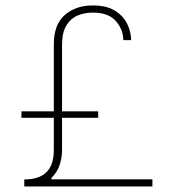

<svg xmlns="http://www.w3.org/2000/svg" viewBox="-20 -675 638 695"><path d="M315.9 -629.4Q373 -629.4 399.7 -598.4Q426.3 -567.4 426.3 -529.8H454.6Q454.6 -558.6 440.9 -587.6Q427.2 -616.7 396.7 -636Q366.2 -655.3 315.9 -655.3Q253.9 -655.3 214.4 -620.6Q174.8 -585.9 174.8 -514.6V-132.3Q174.8 -77.6 147.9 -51.5Q121.1 -25.4 67.9 -25.4V0H531.7V-25.9H166V-30.8Q186.5 -50.8 195.6 -77.1Q204.6 -103.5 204.6 -132.3V-512.2Q204.6 -557.1 220 -582.5Q235.4 -607.9 260.7 -618.7Q286.1 -629.4 315.9 -629.4ZM57.6 -248.5H335.4V-272H57.6Z"/></svg>

Font: Estedad-FD VF
Style: Regular
Weight: 100
Designer: Amin Abedi
Version: Version 7.3